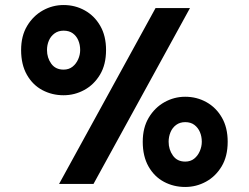

<svg xmlns="http://www.w3.org/2000/svg" viewBox="-20 -732 990 764"><path d="M215 0 599 -700H736L352 0ZM233 -353Q187 -353 148.5 -373.5Q110 -394 87 -434.5Q64 -475 64 -533Q64 -589 88 -629Q112 -669 150.5 -690.5Q189 -712 233 -712Q279 -712 317.5 -690.5Q356 -669 379 -629Q402 -589 402 -533Q402 -475 378 -435Q354 -395 315.5 -374Q277 -353 233 -353ZM233 -455Q254 -455 268.5 -466.5Q283 -478 291 -496Q299 -514 299 -533Q299 -554 291.5 -571.5Q284 -589 269.5 -599.5Q255 -610 233 -610Q212 -610 197 -599Q182 -588 174.5 -570.5Q167 -553 167 -533Q167 -502 184 -478.5Q201 -455 233 -455ZM717 12Q671 12 632.5 -8.5Q594 -29 571 -69.5Q548 -110 548 -168Q548 -224 572 -264Q596 -304 634.5 -325.5Q673 -347 717 -347Q763 -347 801.5 -325.5Q840 -304 863 -264Q886 -224 886 -168Q886 -110 862 -70Q838 -30 799.5 -9Q761 12 717 12ZM717 -89Q738 -89 752.5 -100.5Q767 -112 775 -130.5Q783 -149 783 -168Q783 -189 775.5 -206.5Q768 -224 753.5 -235Q739 -246 717 -246Q696 -246 681 -235Q666 -224 658.5 -206Q651 -188 651 -168Q651 -137 668 -113Q685 -89 717 -89Z"/></svg>

Font: Inclusive Sans
Style: Bold
Weight: 700
Designer: Olivia King
Foundry: Olivia King
Version: Version 2.004